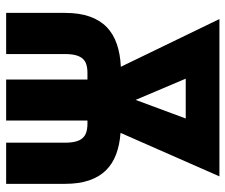

<svg xmlns="http://www.w3.org/2000/svg" viewBox="-76 -676 751 640"><g transform="rotate(90 300.0 -355.5)"><path d="M422.4 -381.3Q462.4 -378.4 494.1 -366.5Q525.9 -354.5 547.6 -332.3Q569.3 -310.1 580.8 -276.4Q592.3 -242.7 592.3 -196.3V0H455.1V-196.3Q455.1 -217.8 451.2 -232.2Q447.3 -246.6 439.5 -255.1Q431.6 -263.7 419.7 -267.3Q407.7 -271 391.6 -271H381.3V0H244.6V-271H222.7Q206.5 -271 194.6 -267.3Q182.6 -263.7 175 -255.1Q167.5 -246.6 163.6 -232.2Q159.7 -217.8 159.7 -196.3V0H22.5V-196.3Q22.5 -244.1 34.7 -278.6Q46.9 -313 69.8 -335.2Q92.8 -357.4 126.2 -368.9Q159.7 -380.4 202.1 -382.3L43 -710.9H567.4ZM312.5 -431.6 374.5 -598.6H241.7Z"/></g></svg>

Font: Roboto Mono
Style: Bold
Weight: 700
Designer: Google
Version: Version 2.000985; 2015; ttfautohint (v1.3)